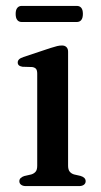

<svg xmlns="http://www.w3.org/2000/svg" viewBox="-20 -630 342 650"><path d="M210.5 -455V-69Q210.5 -56 215.8 -49.2Q221 -42.5 230.5 -39.5L252.5 -34.5Q261 -32 265.5 -27.5Q270 -23 270 -16.5Q270 -9 264 -4.5Q258 0 247.5 0H67.5Q57.5 0 51.5 -4.5Q45.5 -9 45.5 -16.5Q45.5 -23 50 -27.2Q54.5 -31.5 62 -34L86 -39.5Q95.5 -42.5 100.8 -49Q106 -55.5 106 -69V-380.5Q106 -392 102 -396.8Q98 -401.5 89.5 -403L56 -404Q47.5 -405.5 43.8 -409Q40 -412.5 40 -418.5Q40 -424.5 44.5 -429Q49 -433.5 59.5 -437L151 -467.5Q165 -472 173.5 -474Q182 -476 190 -476Q199.5 -476 205 -470.5Q210.5 -465 210.5 -455ZM33 -583Q33 -596.5 38.5 -603.2Q43.9 -610 53.6 -610H239.9Q249.7 -610 255.1 -603.5Q260.6 -597 260.6 -583Q260.6 -569 255.1 -562.2Q249.7 -555.5 239.9 -555.5H53.6Q43.9 -555.5 38.5 -562.2Q33 -569 33 -583Z"/></svg>

Font: Fraunces 12pt
Style: Regular
Weight: 400
Version: Version 1.000;[b76b70a41]